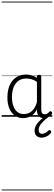

<svg xmlns="http://www.w3.org/2000/svg" viewBox="-20 -1435 663 2360"><path d="M265 17Q210 17 166 -12Q122 -41 96.5 -98Q71 -155 71 -238Q71 -288 80.5 -331Q90 -374 109 -408.5Q128 -443 156 -467.5Q184 -492 220.5 -505.5Q257 -519 301 -519Q335 -519 368 -509Q401 -499 434 -479V-495Q434 -506 440.5 -510.5Q447 -515 461 -515Q475 -515 481 -510.5Q487 -506 487 -496V-91Q487 -70 491.5 -56.5Q496 -43 506 -36.5Q516 -30 531 -30Q541 -30 550.5 -33.5Q560 -37 569.5 -44.5Q579 -52 590 -63Q595 -69 601.5 -68.5Q608 -68 614 -61Q621 -55 622 -48Q623 -41 619 -34Q608 -19 592 -7.5Q576 4 558 10.5Q540 17 522 17Q501 17 485.5 11.5Q470 6 458.5 -5.5Q447 -17 441.5 -33.5Q436 -50 435 -72Q435 -76 434.5 -81.5Q434 -87 434 -92Q411 -47 382 -23.5Q353 0 322.5 8.5Q292 17 265 17ZM127 -242Q127 -180 143.5 -133Q160 -86 192.5 -59.5Q225 -33 274 -33Q306 -33 336.5 -46.5Q367 -60 392.5 -92.5Q418 -125 434 -181V-429Q399 -453 367 -461.5Q335 -470 302 -470Q270 -470 243 -460.5Q216 -451 194.5 -432Q173 -413 158 -385.5Q143 -358 135 -322Q127 -286 127 -242ZM491 257Q454 257 429.5 235Q405 213 405 170Q405 145 415 122Q425 99 443 76.5Q461 54 485.5 33Q510 12 539 -10H584V-4Q560 13 537.5 33Q515 53 496.5 73.5Q478 94 466.5 115.5Q455 137 455 158Q455 184 466.5 197Q478 210 498 210Q513 210 533.5 201Q554 192 574 171Q580 164 587 163.5Q594 163 600 169Q608 176 609 184Q610 192 605 200Q593 217 573.5 230Q554 243 532 250Q510 257 491 257ZM0 895H623V905H0ZM0 -20H623V0H0ZM0 -505H623V-500H0ZM0 -1415H623V-1405H0Z"/></svg>

Font: Playwrite BE WAL Guides
Style: Regular
Weight: 400
Designer: Veronika Burian, José Scaglione
Foundry: TypeTogether
Version: Version 1.003